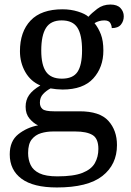

<svg xmlns="http://www.w3.org/2000/svg" viewBox="-20 -587 578 847"><path d="M231 240Q127 240 75 201.5Q23 163 23 94Q23 35 61 5Q99 -25 148 -34Q128 -43 110.5 -63.5Q93 -84 93 -116Q93 -146 108.5 -168Q124 -190 158 -210Q115 -228 91.5 -269.5Q68 -311 68 -361Q68 -447 115 -496.5Q162 -546 256 -546Q292 -546 324 -536Q356 -526 370 -513Q384 -529 409 -548Q434 -567 467 -567Q497 -567 511.5 -551.5Q526 -536 526 -515Q526 -494 513.5 -478.5Q501 -463 473 -463Q473 -474 466.5 -485.5Q460 -497 440 -497Q417 -497 397 -485Q414 -464 425 -435.5Q436 -407 436 -364Q436 -290 391.5 -241Q347 -192 256 -192Q244 -192 228.5 -193.5Q213 -195 203 -197Q184 -187 170 -172Q156 -157 156 -134Q156 -116 167.5 -106Q179 -96 218 -96H331Q420 -96 458 -54Q496 -12 496 53Q496 139 431.5 189.5Q367 240 231 240ZM253 -240Q302 -240 322 -270Q342 -300 342 -365Q342 -433 321.5 -465Q301 -497 252 -497Q204 -497 183 -464Q162 -431 162 -364Q162 -300 183.5 -270Q205 -240 253 -240ZM233 191Q305 191 344 175.5Q383 160 398.5 132.5Q414 105 414 70Q414 24 388 8.5Q362 -7 312 -7H214Q186 -7 161 0.5Q136 8 120 28Q104 48 104 88Q104 117 115 140.5Q126 164 154 177.5Q182 191 233 191Z"/></svg>

Font: Noto Serif Grantha
Style: Regular
Weight: 400
Designer: Monotype Design Team
Foundry: Monotype Imaging Inc.
Version: Version 2.004; ttfautohint (v1.8.4.7-5d5b)